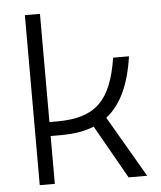

<svg xmlns="http://www.w3.org/2000/svg" viewBox="-52 -778 691 824"><g transform="rotate(-5 293.0 -366.0)"><path d="M85.9 0H150.9V-206.1H198.7C252.4 -206.1 298.8 -213.9 338.4 -230L468.8 0H548.8L395.5 -263.2C459.5 -313 498 -396.5 515.6 -517.6H447.3C418.5 -333.5 349.1 -266.1 184.1 -266.1H150.9V-732.4H85.9Z"/></g></svg>

Font: Cascadia Code Light
Style: Regular
Weight: 300
Monospace: yes
Designer: Aaron Bell
Foundry: Saja Typeworks
Version: Version 2404.023